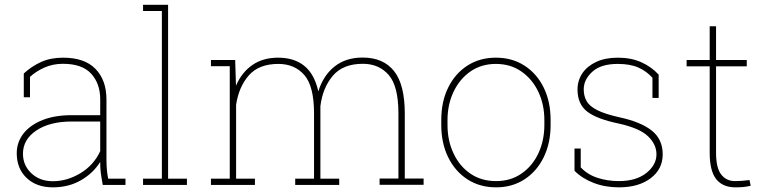

<svg xmlns="http://www.w3.org/2000/svg" viewBox="-20 -782 3243 812"><path d="M203.6 10.3Q134.3 10.3 92.5 -29.5Q50.8 -69.3 50.8 -133.8Q50.8 -180.7 79.6 -217.8Q108.4 -253.9 160.2 -274.4Q211.9 -294.9 282.2 -294.9H403.8V-362.3Q403.8 -428.2 365.7 -470.2Q327.6 -512.2 246.1 -512.2Q203.1 -512.2 167.5 -496.1Q131.8 -480 106.9 -457V-370.6H80.6V-471.2Q113.3 -501.5 153.6 -519.8Q193.8 -538.1 246.6 -538.1Q337.9 -538.1 384 -490.5Q430.2 -442.9 430.2 -361.3V-106.4Q430.2 -85.9 431.9 -65.9Q433.6 -45.9 437.5 -26.4H510.7V0H414.6Q408.2 -34.7 406 -53Q403.8 -71.3 403.8 -97.2Q374 -49.3 322 -19.5Q270 10.3 203.6 10.3ZM203.6 -15.6Q263.7 -15.6 319.8 -49.3Q376 -83 403.8 -142.6V-268.1H283.7Q190.4 -268.1 133.8 -230.2Q77.1 -192.4 77.1 -131.8Q77.1 -82.5 112.8 -49.1Q148.4 -15.6 203.6 -15.6Z M770.5 -26.4V0H585V-26.4H664.6V-735.4H585V-761.7H690.9V-26.4Z M1058.1 -26.4V0H872.1V-26.4H951.7V-502H872.1V-528.3H974.6L978 -419.4Q1002 -475.6 1046.9 -506.8Q1091.8 -538.1 1156.2 -538.1Q1224.6 -538.1 1267.3 -503.2Q1310.1 -468.3 1326.2 -395.5Q1347.2 -462.9 1394.8 -500.7Q1442.4 -538.6 1513.7 -538.6Q1601.1 -538.6 1646.5 -481.4Q1691.9 -424.3 1691.9 -301.8V-26.9H1771.5V-0.5H1585.4V-26.9H1665V-302.7Q1665 -417.5 1624 -464.8Q1583 -512.2 1514.6 -512.2Q1430.7 -512.2 1387.7 -461.7Q1344.7 -411.1 1335 -333V-26.4H1414.6V0H1228.5V-26.4H1308.1V-302.2Q1308.1 -417.5 1267.1 -464.6Q1226.1 -511.7 1157.2 -511.7Q1075.2 -511.7 1032.7 -463.6Q990.2 -415.5 978.5 -338.9V-26.4Z M2078.1 10.3Q2009.3 10.3 1957 -23.4Q1904.8 -57.1 1875.5 -116.7Q1846.2 -176.3 1846.2 -253.9V-274.4Q1846.2 -352.5 1875.5 -411.6Q1904.8 -471.2 1956.8 -504.6Q2008.8 -538.1 2077.1 -538.1Q2146.5 -538.1 2198.2 -504.4Q2250.5 -470.7 2279.5 -411.4Q2308.6 -352.1 2308.6 -274.4V-253.9Q2308.6 -176.3 2279.3 -116.7Q2250 -57.1 2198 -23.4Q2146 10.3 2078.1 10.3ZM2078.1 -16.1Q2140.1 -16.1 2186 -48.3Q2231.9 -80.1 2257.1 -134Q2282.2 -188 2282.2 -253.9V-274.4Q2282.2 -339.8 2256.8 -393.6Q2231.4 -447.3 2185.3 -479.5Q2139.2 -511.7 2077.1 -511.7Q2015.6 -511.7 1969.2 -479.5Q1923.3 -447.3 1897.9 -393.3Q1872.6 -339.4 1872.6 -274.4V-253.9Q1872.6 -186.5 1897.9 -133.8Q1922.9 -79.6 1969 -47.9Q2015.1 -16.1 2078.1 -16.1Z M2597.2 10.3Q2539.6 10.3 2491 -8.3Q2442.4 -26.9 2409.7 -59.6V-153.8H2436V-74.2Q2464.8 -43.5 2507.3 -29.8Q2549.8 -16.1 2597.2 -16.1Q2670.4 -16.1 2713.4 -50.3Q2756.3 -84.5 2756.3 -129.4Q2756.3 -171.4 2720.5 -205.8Q2684.6 -240.2 2595.2 -259.8Q2502 -279.3 2462.2 -311Q2422.4 -342.8 2422.4 -403.3Q2422.4 -441.4 2442.9 -472.2Q2463.4 -502.4 2501.7 -520.3Q2540 -538.1 2592.8 -538.1Q2649.4 -538.1 2692.6 -518.6Q2735.8 -499 2765.6 -466.3V-367.7H2739.3V-453.1Q2713.9 -481.4 2679.2 -496.6Q2644.5 -511.7 2592.8 -511.7Q2521 -511.7 2484.9 -478.5Q2448.7 -445.3 2448.7 -404.3Q2448.7 -375.5 2460.9 -354.5Q2472.7 -333 2505.9 -316.2Q2539.1 -299.3 2603 -285.2Q2691.9 -265.6 2737.3 -229Q2782.7 -192.4 2782.7 -128.9Q2782.7 -66.9 2731.9 -28.3Q2681.2 10.3 2597.2 10.3Z M3089.8 10.3Q3036.6 10.3 3009 -24.4Q2981.4 -59.1 2981.4 -136.2V-501.5H2883.8V-528.3H2981.4V-670.9H3008.3V-528.3H3138.2V-501.5H3008.3V-136.2Q3008.3 -71.3 3030.3 -43.7Q3052.2 -16.1 3088.4 -16.1Q3104 -16.1 3116.2 -17.1Q3128.4 -18.1 3149.9 -20.5L3154.8 3.4Q3140.1 7.3 3124.8 8.8Q3109.4 10.3 3089.8 10.3Z"/></svg>

Font: Battambang Thin
Style: Regular
Weight: 100
Designer: Danh Hong
Version: Version 8.002; ttfautohint (v1.8.3)